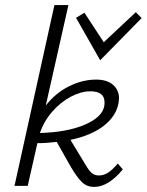

<svg xmlns="http://www.w3.org/2000/svg" viewBox="-20 -731 577 755"><path d="M463 -65Q406 4 350 4Q322 4 303 -14Q284 -32 259 -74L203 -173Q163 -168 127 -168L89 0H37L194 -711H249L160 -316Q198 -365 251 -391.5Q304 -418 358 -418Q401 -418 424.5 -397.5Q448 -377 448 -344Q448 -339 446 -325Q436 -273 387 -235.5Q338 -198 257 -181L311 -92Q327 -64 338.5 -52.5Q350 -41 369 -41Q389 -41 406.5 -53Q424 -65 443 -88ZM137 -208Q244 -211 313 -240.5Q382 -270 390 -314Q391 -319 391 -329Q391 -372 335 -372Q299 -372 259 -351Q219 -330 186 -292.5Q153 -255 137 -208ZM279 -661 312 -681 388 -565 514 -683 537 -660 374 -494Z"/></svg>

Font: Ysabeau Semilight
Style: Italic
Weight: 300
Italic angle: -12°
Designer: Christian Thalmann (Catharsis Fonts)
Version: Version 0.003